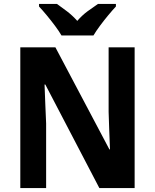

<svg xmlns="http://www.w3.org/2000/svg" viewBox="-20 -954 786 974"><path d="M663 0H484L210 -525H206Q208 -468 210 -421Q212 -374 214 -328V0H83V-714H261L535 -196H538Q536 -253 534 -297Q532 -341 531 -387V-714H663ZM292 -774Q280 -795 259.5 -822.5Q239 -850 217 -876.5Q195 -903 178 -921V-934H269Q292 -918 320 -896.5Q348 -875 372 -848Q396 -876 424.5 -897Q453 -918 477 -934H568V-921Q551 -903 529 -876.5Q507 -850 487 -823Q467 -796 454 -774Z"/></svg>

Font: Noto Sans Tamil SemiCondensed
Style: Bold
Weight: 700
Width: 4
Designer: Jelle Bosma - Monotype Design Team
Foundry: Monotype Imaging Inc.
Version: Version 2.004; ttfautohint (v1.8.4.7-5d5b)